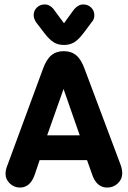

<svg xmlns="http://www.w3.org/2000/svg" viewBox="-20 -837 577 867"><path d="M373 -114 395 -52Q415 10 464 10Q492 10 512 -9Q532 -28 532 -54Q532 -74 523 -97L362 -526Q347 -568 324.5 -587Q302 -606 268 -606Q234 -606 211.5 -587Q189 -568 174 -526L14 -92Q9 -80 7 -70.5Q5 -61 5 -52Q5 -27 24.5 -8.5Q44 10 70 10Q117 10 137 -49L159 -114ZM340 -226H193L267 -435ZM269 -732 229 -786Q209 -817 182 -817Q161 -817 146.5 -803Q132 -789 132 -768Q132 -753 144 -735L180 -688Q203 -658 222.5 -646Q242 -634 269 -634Q296 -634 316 -646.5Q336 -659 359 -690L394 -737Q406 -749 406 -768Q406 -789 391.5 -803Q377 -817 356 -817Q330 -817 308 -786Z"/></svg>

Font: Beiruti ExtraBold
Style: Regular
Weight: 800
Designer: Arlette Boutros
Foundry: Boutros
Version: Version 1.41